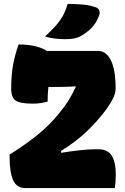

<svg xmlns="http://www.w3.org/2000/svg" viewBox="-20 -960 640 980"><path d="M223 -441Q207 -437 188.5 -434Q170 -431 147 -431Q82 -431 59.5 -447Q37 -463 37 -509Q37 -574 46.5 -627.5Q56 -681 75 -733Q123 -733 160.5 -724Q198 -715 219 -700H481Q523 -700 546.5 -651Q570 -602 570 -514V-505Q570 -481 552 -448Q534 -415 503.5 -377Q473 -339 435 -301Q404 -270 367 -241.5Q330 -213 292 -190V-180Q342 -188 387 -193Q432 -198 459 -198H483Q530 -198 550.5 -165Q571 -132 571 -70Q571 -30 566 0H109Q66 0 47.5 -39.5Q29 -79 29 -160V-171Q115 -225 177 -276Q239 -327 286 -387Q333 -443 367 -517V-519Q314 -516 253 -516H227Q225 -498 224 -479Q223 -460 223 -441ZM325 -940Q362 -940 399.5 -937Q437 -934 468 -923Q483 -918 487 -906Q491 -894 486 -881Q470 -840 447 -817Q424 -794 389 -774Q364 -760 313 -760Q291 -760 262.5 -763Q234 -766 210 -774Q240 -802 262 -826Q284 -850 299.5 -877Q315 -904 325 -940Z"/></svg>

Font: Recursive Mn Csl St Blk
Style: Regular
Weight: 900
Monospace: yes
Version: Version 1.079;hotconv 1.0.112;makeotfexe 2.5.65598; ttfautoh